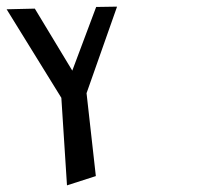

<svg xmlns="http://www.w3.org/2000/svg" viewBox="-21 -658 658 579"><path d="M-1 -630 164 -363 181 -99 268 -127 240 -377 332 -638 269 -637 197 -445 84 -632Z"/></svg>

Font: Charger Slice
Style: Regular
Weight: 400
Designer: Jasper
Foundry: Cannot Into Space Fonts
Version: Version 1.1